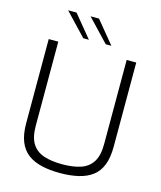

<svg xmlns="http://www.w3.org/2000/svg" viewBox="-134 -1022 940 1123"><g transform="rotate(15 336.5 -460.0)"><path d="M336 6Q275 6 225.5 -5.5Q176 -17 141.5 -43Q107 -69 89 -113.5Q71 -158 71 -225V-734H129V-225Q129 -155 153.5 -116.5Q178 -78 224.5 -62.5Q271 -47 336 -47Q402 -47 448 -62.5Q494 -78 518.5 -116.5Q543 -155 543 -225V-734H601V-225Q601 -158 583.5 -113.5Q566 -69 531.5 -43Q497 -17 447.5 -5.5Q398 6 336 6ZM401 -791 273 -926H324L435 -791ZM265 -791 137 -926H188L299 -791Z"/></g></svg>

Font: Exo Thin Light
Style: Regular
Weight: 300
Version: Version 2.000